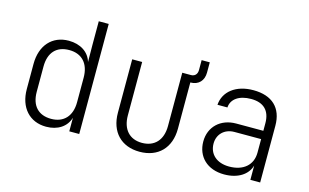

<svg xmlns="http://www.w3.org/2000/svg" viewBox="-90 -975 1979 1230"><g transform="rotate(15 900.0 -360.0)"><path d="M279 10C356 10 413 -28 431 -90V0H497V-730H431V-576L432 -460C414 -522 356 -560 279 -560C169 -560 98 -481 98 -358V-191C98 -69 169 10 279 10ZM297 -47C214 -47 164 -97 164 -191V-358C164 -453 214 -503 297 -503C382 -503 431 -448 431 -356V-193C431 -101 381 -47 297 -47Z M701 -196C701 -69 777 10 899 10C1022 10 1099 -69 1099 -196V-503C1154 -503 1186 -539 1186 -592V-660H1132V-594C1132 -567 1116 -550 1091 -550H1033V-196C1033 -103 982 -49 899 -49C817 -49 767 -103 767 -196V-550H701Z M1460 10C1550 10 1614 -31 1632 -95V0H1697V-376C1697 -494 1628 -560 1503 -560C1386 -560 1310 -498 1304 -410H1370C1373 -466 1424 -502 1503 -502C1587 -502 1631 -458 1631 -375V-325H1451C1348 -325 1277 -257 1277 -160C1277 -60 1347 10 1460 10ZM1478 -47C1395 -47 1344 -94 1344 -164C1344 -226 1389 -270 1454 -270H1631V-180C1631 -98 1572 -47 1478 -47Z"/></g></svg>

Font: JetBrains Mono ExtraLight
Style: Regular
Weight: 240
Monospace: yes
Designer: Philipp Nurullin, Konstantin Bulenkov
Foundry: JetBrains
Version: Version 2.305